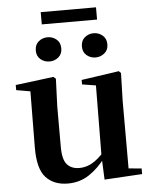

<svg xmlns="http://www.w3.org/2000/svg" viewBox="-60 -937 798 1003"><g transform="rotate(-5 339.0 -436.0)"><path d="M215.8 -627.3Q188.5 -627.3 168.5 -644Q148.4 -660.8 148.4 -690Q148.4 -721 168.5 -737.7Q188.5 -754.4 215.8 -754.4Q241.8 -754.4 262 -737.7Q282.2 -721 282.2 -690Q282.2 -660.8 262 -644Q241.8 -627.3 215.8 -627.3ZM456.9 -627.3Q430.1 -627.3 410.2 -644Q390.2 -660.8 390.2 -690Q390.2 -721 410.2 -737.7Q430.1 -754.4 456.9 -754.4Q482.9 -754.4 503.3 -737.7Q523.8 -721 523.8 -690Q523.8 -660.8 503.3 -644Q482.9 -627.3 456.9 -627.3ZM191.5 -823.9V-888.1H481.4V-823.9ZM255.7 16.2Q182.1 16.2 140.2 -29.3Q98.3 -74.7 99.3 -187.9L102 -497.7L132 -475.4L28.4 -493.5V-520.2L228 -545.4L240.2 -534.8L234.7 -388.7V-177.8Q234.7 -111 257.7 -85.3Q280.7 -59.5 321.8 -59.5Q364.7 -59.5 402.5 -85.8Q440.3 -112.1 469.6 -153.8L503.2 -103H456Q418.4 -51 368.8 -17.4Q319.2 16.2 255.7 16.2ZM447.6 12.4 442.4 -109.4V-111.9L445.6 -481.6L373.7 -493.2V-516.6L570.9 -545.4L581.6 -534.8L577.6 -388.7V-35L645.6 -28.5V0.7Z"/></g></svg>

Font: Early Summer Mincho VF
Style: Regular
Weight: 250
Designer: GuiWonder
Version: Version 1.002